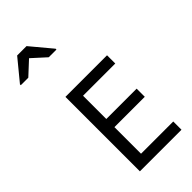

<svg xmlns="http://www.w3.org/2000/svg" viewBox="-403 -1223 1302 1302"><g transform="rotate(-45 247.5 -572.0)"><path d="M496 0H97V-714H496V-635H187V-412H478V-334H187V-79H496ZM-61 -984V-992L64 -1144H154L281 -992V-984H207L108 -1074L11 -984Z"/></g></svg>

Font: Noto Sans Tifinagh Hawad
Style: Regular
Weight: 400
Designer: JamraPatel
Foundry: JamraPatel LLC
Version: Version 2.006; ttfautohint (v1.8.4.7-5d5b)